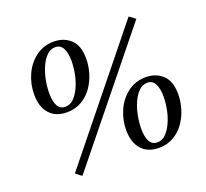

<svg xmlns="http://www.w3.org/2000/svg" viewBox="-122 -845 1071 1000"><g transform="rotate(-20 414.0 -345.0)"><path d="M210 -329Q149 -329 114.5 -367Q80 -405 80 -474Q80 -531 103 -582.5Q126 -634 169 -666.5Q212 -699 270 -699Q325 -699 362 -665Q399 -631 399 -558Q399 -519 387 -478.5Q375 -438 351 -404Q327 -370 291.5 -349.5Q256 -329 210 -329ZM212 -359Q239 -359 259.5 -380Q280 -401 294.5 -433.5Q309 -466 316 -503Q323 -540 323 -573Q323 -617 309.5 -643Q296 -669 267 -669Q240 -669 219.5 -648.5Q199 -628 184.5 -595Q170 -562 163 -524.5Q156 -487 156 -454Q156 -411 169 -385Q182 -359 212 -359ZM715 -663 172 9Q163 4 155.5 -2.5Q148 -9 139 -16L681 -688Q691 -682 698.5 -676.5Q706 -671 715 -663ZM597 9Q536 9 501.5 -29Q467 -67 467 -136Q467 -193 490 -244.5Q513 -296 556 -328.5Q599 -361 657 -361Q712 -361 749 -327Q786 -293 786 -220Q786 -181 774 -140.5Q762 -100 738 -66Q714 -32 678.5 -11.5Q643 9 597 9ZM599 -21Q626 -21 646.5 -42Q667 -63 681.5 -95.5Q696 -128 703 -165Q710 -202 710 -235Q710 -279 696.5 -305Q683 -331 654 -331Q627 -331 606.5 -310.5Q586 -290 571.5 -257Q557 -224 550 -186.5Q543 -149 543 -116Q543 -73 556 -47Q569 -21 599 -21Z"/></g></svg>

Font: Tiro Devanagari Hindi
Style: Italic
Weight: 400
Italic angle: -11°
Designer: Devanagari: John Hudson & Fiona Ross, assisted by Paul Hanslow. Latin: John Hudson with Paul Hanslow, assisted by Kaja S
Foundry: Tiro Typeworks Ltd.
Version: Version 1.52